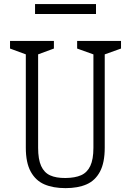

<svg xmlns="http://www.w3.org/2000/svg" viewBox="-20 -936 660 967"><path d="M110 -192V-685L121.5 -658L30.5 -691.5V-730H251.5V-691.5L160.5 -658L172 -690V-191.5Q172 -133.5 187.2 -100Q202.5 -66.5 232.5 -52.8Q262.5 -39 310 -39.5Q358 -40 388.5 -53.5Q419 -67 434.8 -100.2Q450.5 -133.5 450.5 -191.5V-690L462 -658L368.5 -691.5V-730H589.5V-691.5L496 -658L507.5 -685V-192Q507.5 -116.5 483.5 -71.5Q459.5 -26.5 416 -7.5Q372.5 11.5 310 11.5Q247.5 11.5 203.5 -7.5Q159.5 -26.5 134.8 -71.5Q110 -116.5 110 -192ZM156.5 -915.5H463.5V-865.5H156.5Z"/></svg>

Font: Monaspace Xenon Var
Style: Regular
Weight: 400
Designer: Riley Cran and the Lettermatic Team
Version: Version 1.000 (Monaspace Xenon Var)